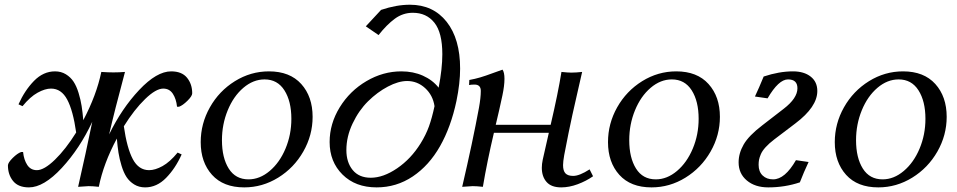

<svg xmlns="http://www.w3.org/2000/svg" viewBox="-20 -794 4069 816"><path d="M734.9 -145.5 752 -137.7Q725.6 -78.6 686 -38.1Q646.5 2.4 596.7 2.4Q570.8 2.4 550.5 -10Q530.3 -22.5 517.8 -41.5Q505.4 -60.5 496.6 -89.4Q487.8 -118.2 483.6 -144.8Q479.5 -171.4 476.6 -205.1Q419.9 -99.6 399.9 0Q374 -2.9 356.4 -2.9L312 0Q344.7 -142.6 372.1 -276.4Q319.3 -163.1 242.7 -80.3Q166 2.4 103 2.4Q57.6 2.4 35.6 -24.7Q13.7 -51.8 13.7 -90.8Q13.7 -102.5 33.9 -122.6Q54.2 -142.6 69.8 -147.9H78.1Q81.5 -114.7 95.9 -92.8Q110.4 -70.8 136.7 -70.8Q167.5 -70.8 213.4 -115.2Q259.3 -159.7 303.7 -231Q290.5 -324.2 265.6 -370.8Q240.7 -417.5 196.8 -417.5Q171.4 -417.5 139.9 -400.1Q108.4 -382.8 75.7 -342.8L58.6 -350.6Q85 -409.7 124.5 -450.2Q164.1 -490.7 213.9 -490.7Q239.7 -490.7 260 -478.3Q280.3 -465.8 292.7 -446.8Q305.2 -427.7 314 -398.9Q322.8 -370.1 326.9 -343.5Q331.1 -316.9 334 -283.2Q390.1 -389.6 410.6 -488.3Q439 -486.3 461.9 -486.3Q485.8 -486.3 511.2 -488.3Q465.8 -319.3 443.8 -222.7Q497.1 -332.5 571.5 -411.6Q646 -490.7 707.5 -490.7Q752.9 -490.7 774.9 -463.6Q796.9 -436.5 796.9 -397.5Q796.9 -385.7 776.6 -365.7Q756.3 -345.7 740.7 -340.3H732.4Q729 -373.5 714.6 -395.5Q700.2 -417.5 673.8 -417.5Q642.6 -417.5 596.7 -373Q550.8 -328.6 506.3 -257.3Q519.5 -164.6 544.4 -117.7Q569.3 -70.8 613.8 -70.8Q639.2 -70.8 670.7 -88.1Q702.1 -105.5 734.9 -145.5Z M1123 -490.7Q1211.9 -490.7 1260.3 -437Q1308.6 -383.3 1308.6 -297.4Q1308.6 -219.2 1269 -149.9Q1229.5 -80.6 1162.4 -39.1Q1095.2 2.4 1018.1 2.4Q929.2 2.4 881.1 -51Q833 -104.5 833 -189.9Q833 -268.6 872.1 -337.9Q911.1 -407.2 978.3 -449Q1045.4 -490.7 1123 -490.7ZM1104.5 -456.5Q1056.2 -456.5 1014.2 -420.7Q972.2 -384.8 947.8 -325.2Q923.3 -265.6 923.3 -198.2Q923.3 -123.5 952.1 -77.6Q981 -31.7 1036.1 -31.7Q1084 -31.7 1126.2 -67.4Q1168.5 -103 1193.4 -162.4Q1218.3 -221.7 1218.3 -289.1Q1218.3 -363.8 1188.7 -410.2Q1159.2 -456.5 1104.5 -456.5Z M1534.7 -682.1 1599.6 -752Q1664.6 -773.9 1722.2 -773.9Q1820.8 -773.9 1878.2 -701.4Q1935.5 -628.9 1935.5 -502.4Q1935.5 -440.4 1919.9 -364.7Q1896.5 -254.4 1850.1 -172.6Q1803.7 -90.8 1734.4 -44.2Q1665 2.4 1580.6 2.4Q1490.7 2.4 1435.8 -52Q1380.9 -106.4 1380.9 -190.4Q1380.9 -268.1 1423.8 -337.9Q1466.8 -407.7 1537.4 -449.2Q1607.9 -490.7 1685.5 -490.7Q1736.3 -490.7 1777.3 -472.4Q1818.4 -454.1 1844.2 -421.4Q1859.9 -502.4 1859.9 -563.5Q1859.9 -655.3 1826.2 -697.5Q1792.5 -739.7 1734.4 -739.7Q1692.4 -739.7 1658 -714.4Q1623.5 -689 1588.9 -645ZM1826.7 -342.8Q1819.8 -389.2 1786.9 -419.4Q1753.9 -449.7 1710.4 -449.7Q1673.3 -449.7 1628.4 -426Q1583.5 -402.3 1544.2 -363.5Q1504.9 -324.7 1478.5 -269Q1452.1 -213.4 1452.1 -156.2Q1452.1 -104 1479 -71.3Q1505.9 -38.6 1555.7 -38.6Q1608.9 -38.6 1667.7 -78.6Q1726.6 -118.7 1767.6 -184.6Q1790 -220.7 1803 -256.6Q1815.9 -292.5 1826.7 -342.8Z M2115.7 -498Q2124 -486.3 2124 -459Q2124 -429.7 2115.2 -388.2Q2101.6 -324.2 2086.9 -263.7H2320.3Q2351.6 -397.5 2366.2 -488.3Q2394 -485.4 2407.7 -485.4Q2427.7 -485.4 2454.1 -488.3Q2447.3 -457 2433.3 -397Q2419.4 -336.9 2412.8 -306.4Q2406.2 -275.9 2396.2 -228Q2386.2 -180.2 2377.9 -134.8Q2373 -106.9 2373 -92.3Q2373 -67.9 2383.3 -57.1Q2393.6 -46.4 2416 -46.4Q2442.9 -46.4 2485.8 -74.2L2500.5 -44.9Q2471.2 -24.4 2435.1 -11Q2398.9 2.4 2365.2 2.4Q2323.2 2.4 2303 -20.5Q2282.7 -43.5 2282.7 -81.1Q2282.7 -96.7 2286.6 -115.2Q2294.9 -153.8 2312.5 -229.5H2079.1Q2050.3 -107.4 2032.2 0Q2006.3 -2.9 1988.8 -2.9L1944.3 0Q1988.8 -190.9 2015.6 -335.9Q2023.4 -378.9 2023.4 -407.7Q2023.4 -434.6 1996.6 -434.6Q1982.4 -434.6 1973.6 -432.6L1974.6 -454.1Q1999 -458.5 2021.2 -465.1Q2043.5 -471.7 2073.5 -482.9Q2103.5 -494.1 2115.7 -498Z M2854 -490.7Q2942.9 -490.7 2991.2 -437Q3039.6 -383.3 3039.6 -297.4Q3039.6 -219.2 3000 -149.9Q2960.4 -80.6 2893.3 -39.1Q2826.2 2.4 2749 2.4Q2660.2 2.4 2612.1 -51Q2564 -104.5 2564 -189.9Q2564 -268.6 2603 -337.9Q2642.1 -407.2 2709.2 -449Q2776.4 -490.7 2854 -490.7ZM2835.4 -456.5Q2787.1 -456.5 2745.1 -420.7Q2703.1 -384.8 2678.7 -325.2Q2654.3 -265.6 2654.3 -198.2Q2654.3 -123.5 2683.1 -77.6Q2711.9 -31.7 2767.1 -31.7Q2814.9 -31.7 2857.2 -67.4Q2899.4 -103 2924.3 -162.4Q2949.2 -221.7 2949.2 -289.1Q2949.2 -363.8 2919.7 -410.2Q2890.1 -456.5 2835.4 -456.5Z M3265.6 -31.7Q3315.9 -31.7 3362.8 -113.3L3416.5 -105.5Q3396 -62 3379.4 -19Q3315.4 2.4 3245.1 2.4Q3189 2.4 3154.1 -26.9Q3119.1 -56.2 3119.1 -104Q3119.1 -142.6 3140.6 -179.9Q3162.1 -217.3 3220.2 -261.7L3310.5 -331.5Q3369.1 -376.5 3369.1 -418.9Q3369.1 -456.5 3329.1 -456.5Q3289.1 -456.5 3242.2 -376L3188.5 -383.8Q3205.6 -419.9 3225.6 -468.8Q3291.5 -490.7 3350.1 -490.7Q3397 -490.7 3425.3 -468.5Q3453.6 -446.3 3453.6 -407.2Q3453.6 -339.8 3360.4 -269.5L3271 -201.7Q3248.5 -184.6 3233.9 -168.5Q3219.2 -152.3 3213.4 -138.2Q3207.5 -124 3205.8 -114.5Q3204.1 -105 3204.1 -93.3Q3204.1 -64.5 3221.2 -48.1Q3238.3 -31.7 3265.6 -31.7Z M3817.9 -490.7Q3906.7 -490.7 3955.1 -437Q4003.4 -383.3 4003.4 -297.4Q4003.4 -219.2 3963.9 -149.9Q3924.3 -80.6 3857.2 -39.1Q3790 2.4 3712.9 2.4Q3624 2.4 3575.9 -51Q3527.8 -104.5 3527.8 -189.9Q3527.8 -268.6 3566.9 -337.9Q3606 -407.2 3673.1 -449Q3740.2 -490.7 3817.9 -490.7ZM3799.3 -456.5Q3751 -456.5 3709 -420.7Q3667 -384.8 3642.6 -325.2Q3618.2 -265.6 3618.2 -198.2Q3618.2 -123.5 3647 -77.6Q3675.8 -31.7 3731 -31.7Q3778.8 -31.7 3821 -67.4Q3863.3 -103 3888.2 -162.4Q3913.1 -221.7 3913.1 -289.1Q3913.1 -363.8 3883.5 -410.2Q3854 -456.5 3799.3 -456.5Z"/></svg>

Font: Flanker
Style: Italic
Weight: 400
Italic angle: -12°
Designer: Flanker
Version: Version 2.027